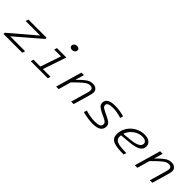

<svg xmlns="http://www.w3.org/2000/svg" viewBox="253 -1945 3177 3177"><g transform="rotate(45 1841.5 -356.0)"><path d="M33.2 0V-28.8L477.1 -407.2V-410.2H141.1L154.8 -460H581.1V-431.2L141.1 -53.2V-50.8H487.8L473.1 0Z M1022 -613.8Q996.6 -613.8 980.7 -626.2Q964.8 -638.7 964.8 -661.1Q964.8 -684.6 983.9 -702.9Q1002.9 -721.2 1034.7 -721.2Q1063 -721.2 1077.4 -709Q1091.8 -696.8 1091.8 -674.8Q1091.8 -649.4 1072 -631.6Q1052.2 -613.8 1022 -613.8ZM684.6 -49.8H845.7L967.8 -410.2H808.6L822.8 -460H1043.9L904.8 -49.8H1084L1069.8 0H670.9Z M1455.6 -460 1410.6 -304.2Q1478.5 -373.5 1522.5 -408.2Q1566.4 -442.9 1596.4 -453.9Q1626.5 -464.8 1664.6 -464.8Q1712.4 -464.8 1742.9 -438.7Q1773.4 -412.6 1773.4 -369.1Q1773.4 -344.7 1756.3 -284.2L1674.3 0H1615.7L1699.7 -292Q1712.4 -335.9 1712.4 -359.9Q1712.4 -385.7 1695.6 -399.4Q1678.7 -413.1 1649.4 -413.1Q1620.1 -413.1 1593.8 -400.6Q1567.4 -388.2 1519.3 -346.9Q1471.2 -305.7 1386.7 -220.2L1323.7 0H1264.6L1396.5 -460Z M2321.3 -118.2Q2321.3 -58.6 2273.7 -24.9Q2226.1 8.8 2124.5 8.8Q2020 8.8 1887.2 -25.9L1904.3 -79.1Q2020.5 -42 2127.4 -42Q2261.2 -42 2261.2 -111.8Q2261.2 -136.7 2245.8 -153.6Q2230.5 -170.4 2184.1 -191.9L2118.2 -223.1Q2065.4 -248 2037.4 -269.5Q2009.3 -291 2000.7 -309.1Q1992.2 -327.1 1992.2 -352.1Q1992.2 -406.2 2038.1 -437Q2084 -467.8 2181.2 -467.8Q2279.8 -467.8 2395.5 -435.1L2380.4 -382.8Q2274.4 -417 2181.2 -417Q2052.2 -417 2052.2 -357.9Q2052.2 -333.5 2066.9 -318.6Q2081.5 -303.7 2130.4 -279.8L2196.3 -248Q2250.5 -221.7 2276.1 -203.6Q2301.8 -185.5 2311.5 -166.7Q2321.3 -147.9 2321.3 -118.2Z M2864.3 -43.9 2848.1 4.9Q2772 4.9 2718.3 -0.7Q2664.6 -6.3 2627.4 -18.1Q2590.3 -29.8 2568.8 -49.6Q2547.4 -69.3 2538.3 -95.2Q2529.3 -121.1 2529.3 -158.2Q2529.3 -218.3 2555.4 -275.9Q2581.5 -333.5 2625.7 -377.4Q2669.9 -421.4 2732.4 -448.2Q2794.9 -475.1 2863.3 -475.1Q2938 -475.1 2980 -442.6Q3022 -410.2 3022 -357.9Q3022 -333.5 3015.9 -314.5Q3009.8 -295.4 2992.9 -276.9Q2976.1 -258.3 2947.5 -244.9Q2918.9 -231.4 2872.3 -220.7Q2825.7 -210 2762.2 -204.1L2593.3 -189Q2591.3 -169.4 2591.3 -159.2Q2591.3 -114.3 2616.9 -89.8Q2642.6 -65.4 2700.7 -54.7Q2758.8 -43.9 2864.3 -43.9ZM2863.3 -424.8Q2775.9 -424.8 2702.4 -369.9Q2628.9 -314.9 2603 -232.9L2759.3 -248Q2960 -267.6 2960 -357.9Q2960 -386.2 2934.3 -405.5Q2908.7 -424.8 2863.3 -424.8Z M3296.9 -460 3252 -304.2Q3319.8 -373.5 3363.8 -408.2Q3407.7 -442.9 3437.7 -453.9Q3467.8 -464.8 3505.9 -464.8Q3553.7 -464.8 3584.2 -438.7Q3614.7 -412.6 3614.7 -369.1Q3614.7 -344.7 3597.7 -284.2L3515.6 0H3457L3541 -292Q3553.7 -335.9 3553.7 -359.9Q3553.7 -385.7 3536.9 -399.4Q3520 -413.1 3490.7 -413.1Q3461.4 -413.1 3435.1 -400.6Q3408.7 -388.2 3360.6 -346.9Q3312.5 -305.7 3228 -220.2L3165 0H3106L3237.8 -460Z"/></g></svg>

Font: IntelOne Mono Light
Style: Italic
Weight: 300
Italic angle: -16°
Designer: Fred Shallcrass
Foundry: Frere-Jones Type LLC
Version: Version 1.200;hotconv 1.1.0;makeotfexe 2.6.0;FJTRelease1.2